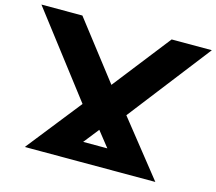

<svg xmlns="http://www.w3.org/2000/svg" viewBox="-111 -882 1144 1015"><g transform="rotate(15 461.5 -375.0)"><path d="M317.4 -105.8H596.4L576.4 -45.2L418.4 -244.6H505.4L342.6 -38ZM105 0 395.8 -368 379.2 -248.8 -5 -750H219.2L513 -370L424.6 -387.4L707.8 -750H927.8L543.8 -254L522.2 -373.8L819.4 0Z"/></g></svg>

Font: Unbounded
Style: Regular
Weight: 400
Designer: Luke Prowse, Jean-Baptiste Morizot, Fátima Lázaro, Florian Runge
Foundry: NaN
Version: Version 1.701;gftools[0.9.28.dev5+ged2979d]